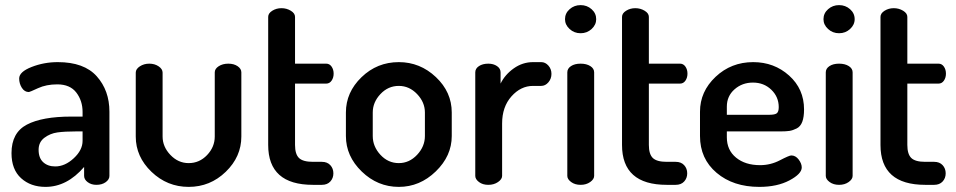

<svg xmlns="http://www.w3.org/2000/svg" viewBox="-20 -723 3739 751"><path d="M206 -480Q309 -480 358.5 -424.5Q408 -369 408 -286V-35Q408 -21 393.5 -10.5Q379 0 357 0Q337 0 323 -10.5Q309 -21 309 -35V-70Q242 8 158 8Q100 8 62.5 -26Q25 -60 25 -124Q25 -204 85 -235.5Q145 -267 259 -267H303V-285Q303 -329 278.5 -361Q254 -393 204 -393Q161 -393 128.5 -378Q96 -363 93 -363Q76 -363 65.5 -379.5Q55 -396 55 -416Q55 -442 103.5 -461Q152 -480 206 -480ZM303 -172V-209H278Q233 -209 204.5 -205Q176 -201 153.5 -184Q131 -167 131 -137Q131 -105 149 -88.5Q167 -72 196 -72Q234 -72 268.5 -104Q303 -136 303 -172Z M511 -189V-439Q511 -453 527 -463.5Q543 -474 564 -474Q585 -474 600.5 -463.5Q616 -453 616 -439V-189Q616 -149 646.5 -117Q677 -85 718 -85Q760 -85 790 -116.5Q820 -148 820 -189V-440Q820 -454 835.5 -464Q851 -474 873 -474Q895 -474 909.5 -464Q924 -454 924 -440V-189Q924 -110 863 -51Q802 8 718 8Q634 8 572.5 -51Q511 -110 511 -189Z M1134 -396V-156Q1134 -120 1149.5 -105Q1165 -90 1204 -90H1239Q1260 -90 1272 -77Q1284 -64 1284 -45Q1284 -26 1272 -13Q1260 0 1239 0H1204Q1029 0 1029 -156V-657Q1029 -671 1045 -681Q1061 -691 1081 -691Q1101 -691 1117.5 -681Q1134 -671 1134 -657V-474H1256Q1269 -474 1277 -462.5Q1285 -451 1285 -435Q1285 -419 1277 -407.5Q1269 -396 1256 -396Z M1540 -480Q1623 -480 1685 -421.5Q1747 -363 1747 -283V-191Q1747 -113 1684.5 -52.5Q1622 8 1540 8Q1457 8 1395 -52Q1333 -112 1333 -191V-283Q1333 -362 1394 -421Q1455 -480 1540 -480ZM1642 -191V-283Q1642 -323 1611.5 -355Q1581 -387 1540 -387Q1498 -387 1468 -355Q1438 -323 1438 -283V-191Q1438 -150 1468 -117.5Q1498 -85 1540 -85Q1581 -85 1611.5 -117.5Q1642 -150 1642 -191Z M2097 -387H2065Q2017 -387 1980.5 -346Q1944 -305 1944 -240V-35Q1944 -22 1928 -11Q1912 0 1890 0Q1868 0 1853.5 -11Q1839 -22 1839 -35V-440Q1839 -455 1853.5 -464.5Q1868 -474 1890 -474Q1910 -474 1924 -464.5Q1938 -455 1938 -440V-396Q1955 -431 1989.5 -455.5Q2024 -480 2065 -480H2097Q2113 -480 2125 -466.5Q2137 -453 2137 -434Q2137 -415 2125 -401Q2113 -387 2097 -387Z M2304 -440V-35Q2304 -22 2288.5 -11Q2273 0 2251 0Q2229 0 2214 -11Q2199 -22 2199 -35V-440Q2199 -455 2213.5 -464.5Q2228 -474 2251 -474Q2274 -474 2289 -464.5Q2304 -455 2304 -440ZM2312 -648Q2312 -626 2294 -609.5Q2276 -593 2251 -593Q2226 -593 2208 -609.5Q2190 -626 2190 -648Q2190 -671 2208 -687Q2226 -703 2251 -703Q2276 -703 2294 -687Q2312 -671 2312 -648Z M2518 -396V-156Q2518 -120 2533.5 -105Q2549 -90 2588 -90H2623Q2644 -90 2656 -77Q2668 -64 2668 -45Q2668 -26 2656 -13Q2644 0 2623 0H2588Q2413 0 2413 -156V-657Q2413 -671 2429 -681Q2445 -691 2465 -691Q2485 -691 2501.5 -681Q2518 -671 2518 -657V-474H2640Q2653 -474 2661 -462.5Q2669 -451 2669 -435Q2669 -419 2661 -407.5Q2653 -396 2640 -396Z M2926 -480Q3008 -480 3066.5 -427.5Q3125 -375 3125 -295Q3125 -265 3118 -246.5Q3111 -228 3096 -220.5Q3081 -213 3068 -211Q3055 -209 3034 -209H2823V-186Q2823 -136 2859 -106.5Q2895 -77 2953 -77Q2994 -77 3030.5 -96Q3067 -115 3075 -115Q3092 -115 3104 -99Q3116 -83 3116 -68Q3116 -43 3068 -17.5Q3020 8 2950 8Q2848 8 2783 -47Q2718 -102 2718 -191V-286Q2718 -365 2779 -422.5Q2840 -480 2926 -480ZM2823 -274H2989Q3011 -274 3018.5 -280Q3026 -286 3026 -304Q3026 -344 2997 -372Q2968 -400 2925 -400Q2883 -400 2853 -373.5Q2823 -347 2823 -306Z M3315 -440V-35Q3315 -22 3299.5 -11Q3284 0 3262 0Q3240 0 3225 -11Q3210 -22 3210 -35V-440Q3210 -455 3224.5 -464.5Q3239 -474 3262 -474Q3285 -474 3300 -464.5Q3315 -455 3315 -440ZM3323 -648Q3323 -626 3305 -609.5Q3287 -593 3262 -593Q3237 -593 3219 -609.5Q3201 -626 3201 -648Q3201 -671 3219 -687Q3237 -703 3262 -703Q3287 -703 3305 -687Q3323 -671 3323 -648Z M3529 -396V-156Q3529 -120 3544.5 -105Q3560 -90 3599 -90H3634Q3655 -90 3667 -77Q3679 -64 3679 -45Q3679 -26 3667 -13Q3655 0 3634 0H3599Q3424 0 3424 -156V-657Q3424 -671 3440 -681Q3456 -691 3476 -691Q3496 -691 3512.5 -681Q3529 -671 3529 -657V-474H3651Q3664 -474 3672 -462.5Q3680 -451 3680 -435Q3680 -419 3672 -407.5Q3664 -396 3651 -396Z"/></svg>

Font: Dosis
Style: SemiBold
Weight: 600
Designer: Edgar Tolentino, Pablo Impallari, Igino Marini
Foundry: Edgar Tolentino, Pablo Impallari, Igino Marini
Version: Version 1.007